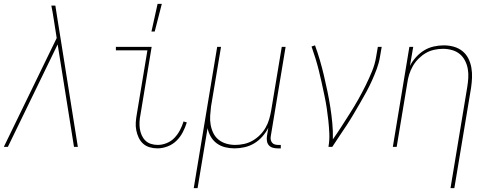

<svg xmlns="http://www.w3.org/2000/svg" viewBox="-28 -764 2548 999"><path d="M13 0H-8L267 -566L251 -668Q248 -685 245.5 -701.5Q243 -718 239 -735H260L270 -671L283 -590L377 0H357L272 -533Z M791 8Q770 8 750 2Q730 -4 716 -17Q702 -30 693.5 -48Q685 -66 681 -86.5Q677 -107 678.5 -128Q680 -149 684 -171L739 -502H575V-520H761L703 -168Q699 -149 698 -130.5Q697 -112 699.5 -94.5Q702 -77 709 -61Q716 -45 728 -33Q740 -21 757 -15.5Q774 -10 793 -10Q816 -10 839.5 -19.5Q863 -29 880 -47Q897 -65 908.5 -87Q920 -109 927 -132L944 -127Q936 -101 923 -76Q910 -51 890 -31.5Q870 -12 843.5 -2Q817 8 791 8ZM760 -600 792 -744H814L777 -600Z M980 215 1102 -520H1122L1070 -210Q1067 -186 1065.5 -162Q1064 -138 1068 -115Q1072 -92 1082 -71.5Q1092 -51 1109.5 -37Q1127 -23 1149.5 -16.5Q1172 -10 1196 -10Q1218 -10 1241.5 -15Q1265 -20 1286 -32Q1307 -44 1324.5 -61.5Q1342 -79 1354 -100Q1366 -121 1372.5 -143.5Q1379 -166 1383 -189L1438 -520H1458L1381 -56Q1379 -47 1380.5 -38Q1382 -29 1387.5 -22Q1393 -15 1401.5 -12.5Q1410 -10 1419 -10H1433V8H1416Q1403 8 1391 4.5Q1379 1 1371 -8Q1363 -17 1361 -30Q1359 -43 1361 -56L1368 -99Q1356 -75 1337 -53.5Q1318 -32 1294.5 -18Q1271 -4 1244.5 2Q1218 8 1192 8Q1167 8 1143 2Q1119 -4 1100 -18Q1081 -32 1069 -52.5Q1057 -73 1052 -97L1000 215Z M1681 0Q1687 -35 1685.5 -69Q1684 -103 1680.5 -136Q1677 -169 1672 -202Q1667 -235 1660 -267.5Q1653 -300 1646 -332.5Q1639 -365 1631 -397Q1623 -429 1613.5 -460Q1604 -491 1593 -522L1611 -528Q1625 -490 1636.5 -450.5Q1648 -411 1657.5 -370.5Q1667 -330 1675.5 -289.5Q1684 -249 1690.5 -207.5Q1697 -166 1701 -124Q1705 -82 1704 -39Q1728 -73 1750 -107.5Q1772 -142 1794 -176.5Q1816 -211 1836 -246.5Q1856 -282 1874 -318.5Q1892 -355 1907.5 -392.5Q1923 -430 1929 -468L1938 -520H1958L1949 -468Q1944 -437 1932.5 -406Q1921 -375 1907.5 -345Q1894 -315 1878 -285.5Q1862 -256 1845 -227Q1828 -198 1811 -169Q1794 -140 1775.5 -112Q1757 -84 1738 -56Q1719 -28 1701 0Z M2316 215 2403 -310Q2407 -334 2408.5 -358Q2410 -382 2406 -405Q2402 -428 2391.5 -448.5Q2381 -469 2364 -483Q2347 -497 2324 -503.5Q2301 -510 2277 -510Q2255 -510 2231.5 -505Q2208 -500 2187.5 -488Q2167 -476 2149.5 -458.5Q2132 -441 2120 -420Q2108 -399 2101 -376.5Q2094 -354 2091 -331L2036 0H2016L2102 -520H2122L2105 -421Q2117 -445 2136.5 -466.5Q2156 -488 2179 -502Q2202 -516 2228.5 -522Q2255 -528 2281 -528Q2308 -528 2333 -521Q2358 -514 2377.5 -498.5Q2397 -483 2408.5 -460.5Q2420 -438 2424.5 -412.5Q2429 -387 2428 -360.5Q2427 -334 2423 -307L2336 215Z"/></svg>

Font: Iosevka Thin
Style: Italic
Weight: 100
Italic angle: -9°
Monospace: yes
Designer: Belleve Invis
Foundry: Belleve Invis
Version: Version 32.5.0; ttfautohint (v1.8.4)